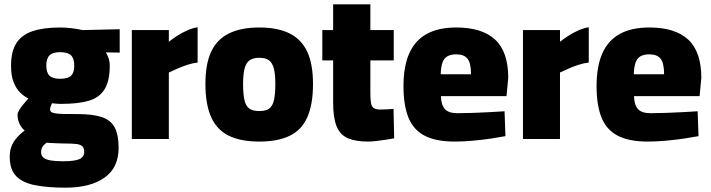

<svg xmlns="http://www.w3.org/2000/svg" viewBox="-20 -642 3284 887"><path d="M283 225Q202 225 144 214Q86 203 55.5 172.5Q25 142 25 82Q25 57 32 37Q39 17 54 -1.5Q69 -20 94 -39Q80 -50 70.5 -69.5Q61 -89 61 -112Q61 -121 69 -134Q77 -147 89 -161.5Q101 -176 111 -187Q91 -197 73 -214.5Q55 -232 43 -262Q31 -292 31 -338Q31 -404 55.5 -442.5Q80 -481 130.5 -498Q181 -515 257 -515Q282 -515 312 -511.5Q342 -508 361 -503L533 -507V-399L469 -400Q476 -389 481.5 -373.5Q487 -358 487 -338Q487 -267 462.5 -228.5Q438 -190 388.5 -176Q339 -162 261 -162Q254 -162 241 -163Q228 -164 220 -165Q217 -159 214 -150Q211 -141 211 -137Q211 -130 216 -125.5Q221 -121 234.5 -118.5Q248 -116 273 -115.5Q298 -115 338 -115Q409 -115 450.5 -101Q492 -87 510 -53Q528 -19 528 41Q528 133 462.5 179Q397 225 283 225ZM271 103Q325 103 347 93Q369 83 369 60Q369 43 361 34.5Q353 26 334.5 23.5Q316 21 283 21Q273 21 259.5 20.5Q246 20 233.5 19.5Q221 19 211 18.5Q201 18 196 17Q186 24 180.5 30.5Q175 37 172.5 44Q170 51 170 62Q170 77 180.5 86Q191 95 213 99Q235 103 271 103ZM258 -278Q293 -278 308 -292Q323 -306 323 -339Q323 -372 308 -386.5Q293 -401 258 -401Q224 -401 209 -386.5Q194 -372 194 -339Q194 -306 209 -292Q224 -278 258 -278Z M589 0V-503H760V-449Q776 -462 798.5 -476.5Q821 -491 846 -502Q871 -513 893 -516V-353Q872 -351 847 -343Q822 -335 799.5 -325Q777 -315 760 -307V0Z M1178 12Q1092 12 1037 -15Q982 -42 955.5 -101Q929 -160 929 -254Q929 -347 956 -404Q983 -461 1038.5 -488Q1094 -515 1178 -515Q1262 -515 1317 -488Q1372 -461 1399 -404Q1426 -347 1426 -254Q1426 -160 1400 -101Q1374 -42 1319 -15Q1264 12 1178 12ZM1178 -129Q1209 -129 1224.5 -141Q1240 -153 1246 -181Q1252 -209 1252 -254Q1252 -300 1245 -326Q1238 -352 1222.5 -363.5Q1207 -375 1178 -375Q1149 -375 1133 -363.5Q1117 -352 1110 -325.5Q1103 -299 1103 -254Q1103 -209 1109 -181Q1115 -153 1131 -141Q1147 -129 1178 -129Z M1680 12Q1623 12 1587 -3.5Q1551 -19 1535 -58.5Q1519 -98 1519 -169V-363H1469V-503H1519V-622H1691V-503H1799V-363H1691V-211Q1691 -182 1694 -165.5Q1697 -149 1707 -142.5Q1717 -136 1737 -136Q1742 -136 1754 -136.5Q1766 -137 1779 -137.5Q1792 -138 1798 -139L1801 -3Q1785 0 1762.5 3.5Q1740 7 1718 9.5Q1696 12 1680 12Z M2081 12Q1993 12 1941 -15.5Q1889 -43 1866.5 -100Q1844 -157 1844 -244Q1844 -335 1870.5 -395Q1897 -455 1951 -485Q2005 -515 2088 -515Q2207 -515 2267.5 -459Q2328 -403 2328 -282L2320 -198H2017Q2018 -158 2035 -138.5Q2052 -119 2094 -119Q2126 -119 2165.5 -120.5Q2205 -122 2244.5 -124Q2284 -126 2311 -128L2315 -13Q2289 -8 2249 -2Q2209 4 2165 8Q2121 12 2081 12ZM2016 -299H2156Q2156 -350 2140 -370.5Q2124 -391 2088 -391Q2063 -391 2047 -382Q2031 -373 2024 -352.5Q2017 -332 2016 -299Z M2396 0V-503H2567V-449Q2583 -462 2605.5 -476.5Q2628 -491 2653 -502Q2678 -513 2700 -516V-353Q2679 -351 2654 -343Q2629 -335 2606.5 -325Q2584 -315 2567 -307V0Z M2973 12Q2885 12 2833 -15.5Q2781 -43 2758.5 -100Q2736 -157 2736 -244Q2736 -335 2762.5 -395Q2789 -455 2843 -485Q2897 -515 2980 -515Q3099 -515 3159.5 -459Q3220 -403 3220 -282L3212 -198H2909Q2910 -158 2927 -138.5Q2944 -119 2986 -119Q3018 -119 3057.5 -120.5Q3097 -122 3136.5 -124Q3176 -126 3203 -128L3207 -13Q3181 -8 3141 -2Q3101 4 3057 8Q3013 12 2973 12ZM2908 -299H3048Q3048 -350 3032 -370.5Q3016 -391 2980 -391Q2955 -391 2939 -382Q2923 -373 2916 -352.5Q2909 -332 2908 -299Z"/></svg>

Font: Cairo Play Black
Style: Regular
Weight: 900
Version: Version 3.119